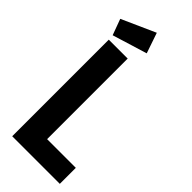

<svg xmlns="http://www.w3.org/2000/svg" viewBox="-286 -942 984 984"><g transform="rotate(45 206.5 -449.5)"><path d="M48 -700V0H393V-116H185V-700ZM14 -817 197 -899 235 -788 46 -730Z"/></g></svg>

Font: Jockey One
Style: Regular
Weight: 400
Designer: TypeTogether
Foundry: TypeTogether
Version: Version 1.002